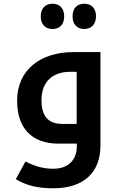

<svg xmlns="http://www.w3.org/2000/svg" viewBox="-20 -772 645 1032"><path d="M262 -616C301 -616 325 -641 325 -684C325 -727 301 -752 262 -752C225 -752 199 -728 199 -684C199 -640 225 -616 262 -616ZM433 -616C472 -616 496 -643 496 -684C496 -726 473 -752 433 -752C394 -752 370 -727 370 -684C370 -642 394 -616 433 -616ZM267 240C428 240 520 157 520 10V-492H375C198 -492 72 -397 72 -231C72 -83 151 0 294 0H393V13C393 88 347 135 266 135C213 135 168 122 117 96L65 191C123 226 184 240 267 240ZM392 -106H315C240 -106 203 -146 203 -234C203 -330 260 -386 357 -386H392Z"/></svg>

Font: Noto Kufi Arabic SemiBold
Style: Regular
Weight: 600
Designer: Monotype Design Team, David Williams, Khaled Hosny
Foundry: Google LLC
Version: Version 2.109